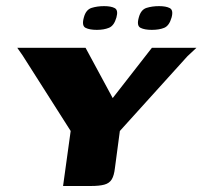

<svg xmlns="http://www.w3.org/2000/svg" viewBox="-20 -619 674 639"><path d="M485.1 -519.6Q461.3 -519.6 447.7 -526.4Q434.1 -533.2 441.9 -560.6Q448.7 -586.7 467.5 -592.7Q486.3 -598.6 509.5 -598.6Q532.4 -598.6 545.1 -592Q557.8 -585.3 551 -560.6Q543.2 -533.2 526.5 -526.4Q509.9 -519.6 485.1 -519.6ZM302.3 -519.6Q278.1 -519.6 264.7 -526.4Q251.3 -533.2 259.1 -561Q265.9 -586.7 284.7 -592.7Q303.5 -598.6 326.7 -598.6Q349.5 -598.6 361.9 -592Q374.2 -585.3 367.5 -561Q359.7 -533.5 342.9 -526.6Q326.1 -519.6 302.3 -519.6ZM189.9 0 215.2 -183.1 54.9 -435 37.4 -460H264.7L355.1 -292.6L485.6 -460H633.9L603.6 -431.6L378.9 -183.1L362.5 -59.9Q359.7 -34.6 351.8 -21.9Q344 -9.1 327.5 -4.6Q311.1 0 282.4 0Z"/></svg>

Font: Genos Thin
Style: Italic
Weight: 100
Italic angle: -8°
Designer: Robert E. Leuschke
Foundry: Robert E. Leuschke
Version: Version 1.010